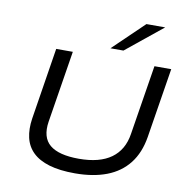

<svg xmlns="http://www.w3.org/2000/svg" viewBox="-99 -1042 1135 1149"><g transform="rotate(10 468.5 -468.0)"><path d="M431 9Q338 9 274.5 -10Q211 -29 174 -65Q137 -101 125 -153Q113 -205 123 -270L192 -705H293L223 -268Q208 -171 262.5 -126Q317 -81 439 -81Q565 -81 635.5 -132Q706 -183 721 -281L789 -705H891L823 -281Q807 -183 756.5 -118.5Q706 -54 624 -22.5Q542 9 431 9ZM511 -765 698 -945H812L590 -765Z"/></g></svg>

Font: Nunito Sans 7pt Expanded
Style: Italic
Weight: 400
Width: 7
Italic angle: -9°
Designer: Vernon Adams
Foundry: Vernon Adams
Version: Version 3.101;gftools[0.9.27]